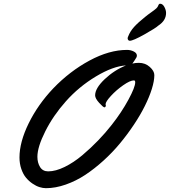

<svg xmlns="http://www.w3.org/2000/svg" viewBox="-20 -986 898 1015"><path d="M795.9 -588.9Q795.9 -558.1 782.7 -515.9Q769.5 -473.6 745.8 -426Q722.2 -378.4 688.2 -327.4Q654.3 -276.4 614.5 -228.3Q574.7 -180.2 527.1 -137Q479.5 -93.8 430.7 -61.5Q381.8 -29.3 327.6 -10.3Q273.4 8.8 222.7 8.8Q207 8.8 189 3.2Q170.9 -2.4 151.9 -15.4Q132.8 -28.3 117.7 -46.4Q102.5 -64.5 92.8 -92.5Q83 -120.6 83 -153.8Q83 -234.9 131.6 -334Q180.2 -433.1 261.7 -519Q348.6 -609.4 453.1 -665.8Q557.6 -722.2 651.9 -722.2Q670.4 -722.2 687 -713.9Q703.6 -705.6 703.6 -691.9Q703.6 -683.6 694.8 -671.9Q692.9 -669.4 688 -661.4Q683.1 -653.3 679.7 -649.9Q695.8 -653.8 713.9 -653.8Q747.6 -653.8 771.7 -632.3Q795.9 -610.8 795.9 -588.9ZM688 -561Q668 -561 631.3 -535.4Q594.7 -509.8 566.4 -479Q538.1 -448.2 538.1 -434.6Q538.1 -433.6 538.8 -431.6Q539.6 -429.7 539.6 -428.2Q539.6 -424.8 537.4 -421.6Q535.2 -418.5 532.2 -418.5Q525.9 -418.5 504.4 -442.1Q482.9 -465.8 482.9 -481.9Q482.9 -519.5 533.4 -567.4Q584 -615.2 646 -640.1Q577.6 -636.2 487.3 -582Q397 -527.8 328.1 -450.2Q261.2 -375 219.5 -292Q177.7 -209 177.7 -157.2Q177.7 -125.5 191.9 -102.8Q206.1 -80.1 234.9 -80.1Q273.9 -80.1 321.8 -103.5Q369.6 -127 414.8 -165Q460 -203.1 499 -243.7Q538.1 -284.2 570.8 -326.2Q623 -392.6 658.9 -459Q694.8 -525.4 694.8 -550.8Q694.8 -561 688 -561ZM747.1 -896.5Q761.2 -908.2 780.3 -921.6Q799.3 -935.1 806.6 -941.9Q814 -948.7 816.9 -957.5Q820.3 -966.3 826.2 -966.3Q839.8 -966.3 848.9 -949.5Q857.9 -932.6 857.9 -917.5Q857.9 -877.4 816.9 -850.6Q803.7 -837.9 743.7 -804.2Q683.6 -770.5 666 -770.5Q660.6 -770.5 657.7 -774.7Q654.8 -778.8 654.8 -783.2Q654.8 -787.6 657.2 -792.5Q668 -820.8 689.2 -844Q710.4 -867.2 747.1 -896.5Z"/></svg>

Font: Yellowtail
Style: Regular
Weight: 400
Designer: Astigmatic (AOETI)
Foundry: Astigmatic (AOETI)
Version: Version 1.000